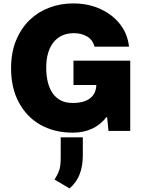

<svg xmlns="http://www.w3.org/2000/svg" viewBox="-20 -757 818 1110"><path d="M400.6 9.9Q345.5 9.9 298.1 -2.1Q250.7 -14.2 211.5 -36.8Q172.2 -59.3 141.7 -91.4Q111.2 -123.6 89.5 -163.7Q44 -247.5 44 -362.2Q44 -452.1 72.4 -522.4Q103 -595.5 152.3 -642.4Q201.7 -689.3 264.2 -712.4Q328.8 -737.2 402.7 -737.2Q491.8 -737.2 561.4 -704.5Q631.4 -671.9 673.7 -617.5Q717.7 -561.8 725.9 -487.2H527Q514.6 -528.8 481.9 -546.9Q449.6 -565.3 407 -565.3Q370 -565.3 340.6 -552.2Q311.1 -539.1 290.3 -513.7Q269.5 -488.3 258.3 -451Q247.2 -413.7 247.2 -365.1Q247.2 -321.7 255.9 -284.4Q264.6 -247.2 283.2 -219.6Q301.8 -192.1 331.1 -176.7Q360.4 -161.2 402 -161.9Q436.1 -161.9 461.3 -169.4Q486.5 -176.8 503 -190.5Q519.5 -204.2 527.9 -223.2Q536.2 -242.2 536.9 -265.6H404.8V-406.2H733V0H607.2L599.4 -79.5H595.2Q525.2 9.9 400.6 9.9ZM382.1 332.4 295.5 281.2Q297.9 276.6 300.1 272.7Q302.2 268.8 304.3 265.3Q310.4 256 315.2 245.2Q320 234.4 323.9 222.3Q331 199.2 331 152.7V36.9H458.8V140.6Q458.8 203.1 440.5 250.4Q422.2 297.6 382.1 332.4Z"/></svg>

Font: Linik Sans Black
Style: Regular
Weight: 900
Designer: Fonts by Rasmus Andersson / Changes by Cristiano Sobral with parts from Marc Monis
Foundry: rsms
Version: Version 3.020; ttfautohint (v1.6)